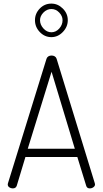

<svg xmlns="http://www.w3.org/2000/svg" viewBox="-20 -1045 570 1065"><path d="M23 -22Q23 -26 24 -28L238 -719Q241 -728 248.5 -732.5Q256 -737 266 -737Q276 -737 283.5 -732.5Q291 -728 294 -719L506 -28L507 -22Q507 -13 498 -6.5Q489 0 478 0Q462 0 458 -15L409 -174H121L73 -15Q68 0 51 0Q40 0 31.5 -6Q23 -12 23 -22ZM266 -647 134 -220H395ZM356 -933Q356 -896 328.5 -867.5Q301 -839 265 -839Q228 -839 201 -867Q174 -895 174 -933Q174 -970 200.5 -997.5Q227 -1025 265 -1025Q301 -1025 328.5 -997.5Q356 -970 356 -933ZM265 -995Q240 -995 221 -975.5Q202 -956 202 -933Q202 -908 221 -887Q240 -866 265 -866Q290 -866 308.5 -886.5Q327 -907 327 -933Q327 -956 308.5 -975.5Q290 -995 265 -995Z"/></svg>

Font: Dosis
Style: Regular
Weight: 400
Designer: Edgar Tolentino, Pablo Impallari, Igino Marini
Foundry: Edgar Tolentino, Pablo Impallari, Igino Marini
Version: Version 1.007;Glyphs 3.1.1 (3134)